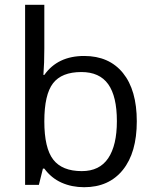

<svg xmlns="http://www.w3.org/2000/svg" viewBox="-20 -780 653 810"><path d="M335 -543.9Q440.4 -543.9 498.8 -471.9Q557.1 -399.9 557.1 -268.1Q557.1 -136.2 498.3 -63.2Q439.5 9.8 335 9.8Q282.7 9.8 239.5 -9.5Q196.3 -28.8 167 -68.8H161.1L144 0H85.9V-759.8H167V-575.2Q167 -513.2 163.1 -463.9H167Q223.6 -543.9 335 -543.9ZM323.2 -476.1Q240.2 -476.1 203.6 -428.5Q167 -380.9 167 -268.1Q167 -155.3 204.6 -106.7Q242.2 -58.1 325.2 -58.1Q399.9 -58.1 436.5 -112.5Q473.1 -167 473.1 -269Q473.1 -373.5 436.5 -424.8Q399.9 -476.1 323.2 -476.1Z"/></svg>

Font: f0_31487 
Style: Regular
Weight: 400
Foundry: Ascender Corporation
Version: Version 1.10